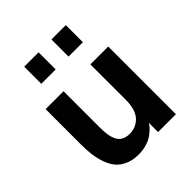

<svg xmlns="http://www.w3.org/2000/svg" viewBox="-213 -902 1047 1047"><g transform="rotate(-45 310.5 -378.0)"><path d="M147 -636.2V-768.1H257.8V-636.2ZM356.9 -636.2V-768.1H467.8V-636.2ZM411.1 -246.1V-522H548.8V0H411.1V-71.8Q405.8 -61 394 -48.3Q382.3 -35.6 363.3 -21.2Q344.2 -6.8 314.7 2.7Q285.2 12.2 251 12.2Q207.5 12.2 174.6 -1.7Q141.6 -15.6 121.3 -38.8Q101.1 -62 88.4 -96.2Q75.7 -130.4 70.8 -166.7Q65.9 -203.1 65.9 -248V-522H204.1V-238.8Q204.1 -206.5 208.3 -183.1Q212.4 -159.7 222.2 -140.6Q231.9 -121.6 250.5 -111.8Q269 -102.1 295.9 -102.1Q317.4 -102.1 336.7 -109.4Q356 -116.7 373.3 -132.6Q390.6 -148.4 400.9 -177.5Q411.1 -206.5 411.1 -246.1Z"/></g></svg>

Font: Standard
Style: Bold
Weight: 400
Designer: Bryce Wilner
Version: Version 2.000;PS 2.0;hotconv 16.6.51;makeotf.lib2.5.65220 DE